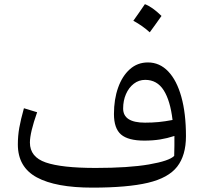

<svg xmlns="http://www.w3.org/2000/svg" viewBox="-20 -882 964 909"><path d="M804.7 -144Q805.7 -167 805.7 -192.6Q805.7 -218.3 805.7 -238.3Q771.5 -227.1 737.5 -221.7Q703.6 -216.3 663.1 -216.3Q586.9 -216.3 553.2 -245.1Q519.5 -273.9 519.5 -342.3Q519.5 -411.6 539.1 -466.8Q558.6 -522 594.7 -554.2Q630.9 -586.4 680.2 -586.4Q735.8 -586.4 776.4 -543.9Q816.9 -501.5 838.6 -423.3Q860.4 -345.2 860.4 -237.3Q860.4 -146.5 818.8 -93Q777.3 -39.6 680.4 -16.6Q583.5 6.3 417 6.3Q244.1 6.3 154.3 -42.2Q64.5 -90.8 64.5 -198.2Q64.5 -238.8 71.3 -277.1Q78.1 -315.4 93.3 -369.6L155.8 -350.6Q121.6 -253.9 121.6 -207Q121.6 -138.7 196.8 -112.8Q272 -86.9 432.6 -86.9Q588.9 -86.9 685.3 -103.5Q781.7 -120.1 804.7 -144ZM796.9 -314Q786.1 -405.8 754.9 -454.8Q723.6 -503.9 667.5 -503.9Q637.2 -503.9 613.5 -485.6Q589.8 -467.3 576.4 -436.5Q563 -405.8 563 -368.2Q563 -301.3 666.5 -301.3Q700.7 -301.3 731 -304.2Q761.2 -307.1 796.9 -314ZM666 -862.3Q701.2 -849.1 744.6 -806.6Q731 -787.1 717.3 -768.1Q703.6 -749 689 -729Q655.3 -759.8 611.3 -783.7Q625.5 -803.7 638.9 -822.8Q652.3 -841.8 666 -862.3Z"/></svg>

Font: Pinar DS2-Regular
Style: Regular
Weight: 400
Designer: Amin Abedi
Version: Version 2.000